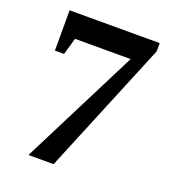

<svg xmlns="http://www.w3.org/2000/svg" viewBox="-123 -746 745 838"><g transform="rotate(20 250.0 -327.5)"><path d="M99.6 -467.8H57.1V-654.8H475.6V-616.2L221.2 0H104.5L380.4 -545.9H122.1Z"/></g></svg>

Font: Tinos
Style: Bold
Weight: 700
Designer: Steve Matteson
Foundry: Monotype Imaging Inc.
Version: Version 1.23